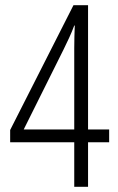

<svg xmlns="http://www.w3.org/2000/svg" viewBox="-20 -717 454 737"><path d="M399 -171V-220H318V-697H262L19 -218V-171H265V0H318V-171ZM265 -220H71L224 -527C238 -556 253 -586 265 -619H267C266 -594 265 -560 265 -532Z"/></svg>

Font: Noto Sans Kannada ExtraCondensed Light
Style: Regular
Weight: 300
Width: 2
Designer: Jelle Bosma - Monotype Design Team
Foundry: Monotype Imaging Inc.
Version: Version 2.005